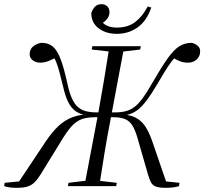

<svg xmlns="http://www.w3.org/2000/svg" viewBox="-38 -891 978 919"><path d="M43 8Q22 8 8.5 6Q-5 4 -18 0L-16 -16L89 -26L49 -16L181 -214Q211 -259 241.5 -287.5Q272 -316 309 -330Q346 -344 395 -344L400 -333Q370 -338 348.5 -346Q327 -354 311.5 -369.5Q296 -385 284.5 -411Q273 -437 264 -477Q254 -518 246.5 -546Q239 -574 230 -596.5Q221 -619 206 -641L227 -614Q218 -610 207 -604.5Q196 -599 183 -595Q170 -591 154 -591Q135 -591 119.5 -602Q104 -613 104 -631Q104 -656 121.5 -669.5Q139 -683 160 -686Q193 -686 214 -669Q235 -652 251.5 -609.5Q268 -567 285 -489Q294 -447 306 -420.5Q318 -394 334 -379.5Q350 -365 372.5 -359Q395 -353 425 -353H461L457 -330H418Q391 -330 370 -325.5Q349 -321 331.5 -309.5Q314 -298 298 -279Q282 -260 264 -231L157 -57Q142 -33 127.5 -18.5Q113 -4 93.5 2Q74 8 43 8ZM287 0 290 -16 390 -28H415L521 -16L518 0ZM366 0 434 -359Q448 -436 461 -514.5Q474 -593 486 -670H557L489 -308Q474 -231 461.5 -154Q449 -77 437 0ZM506 -642 401 -654 404 -670H636L633 -654L532 -642ZM755 8Q724 8 708 2Q692 -4 684.5 -18.5Q677 -33 670 -57L620 -231Q609 -269 595.5 -290.5Q582 -312 560.5 -321Q539 -330 502 -330H468L472 -353H512Q542 -353 564.5 -359Q587 -365 606 -379.5Q625 -394 644.5 -420.5Q664 -447 688 -489Q733 -567 763 -609.5Q793 -652 819.5 -669Q846 -686 880 -686Q894 -683 907 -673Q920 -663 920 -646Q920 -621 903 -606Q886 -591 862 -591Q839 -591 820.5 -599Q802 -607 791 -614L823 -641Q800 -619 783 -596.5Q766 -574 749 -545.5Q732 -517 708 -477Q684 -437 664.5 -411Q645 -385 626 -369Q607 -353 583.5 -345Q560 -337 529 -332V-344Q578 -344 608 -329.5Q638 -315 657 -286.5Q676 -258 691 -214L759 -16L721 -26L821 -16L819 0Q805 4 790.5 6Q776 8 755 8ZM521 -729Q469 -729 434 -755.5Q399 -782 399 -828Q405 -847 416.5 -859Q428 -871 448 -871Q464 -871 475 -861Q486 -851 486 -833Q486 -814 473.5 -799Q461 -784 443 -776L440 -799Q457 -775 476.5 -767Q496 -759 521 -759Q574 -759 609 -785.5Q644 -812 669 -860L686 -855Q665 -792 621.5 -760.5Q578 -729 521 -729Z"/></svg>

Font: Source Serif 4 60pt
Style: Italic
Weight: 400
Italic angle: -12°
Version: Version 4.004;hotconv 1.0.116;makeotfexe 2.5.65601